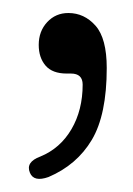

<svg xmlns="http://www.w3.org/2000/svg" viewBox="-20 -112 204 295"><path d="M82.5 1Q60.5 1 50 -11.2Q39.5 -23.5 39.5 -43Q39.5 -64 52.5 -78Q65.5 -92 85 -92Q109.5 -92 126.8 -72.5Q144 -53 144 -7.5Q144 64.5 121 103Q98 141.5 54.5 160Q32 168 26 153.5Q19 137 42 128.5Q72.5 116 89.8 86.5Q107 57 107 18Q107 1 89 1Z"/></svg>

Font: Fraunces 144pt SuperSoft Light
Style: Regular
Weight: 300
Version: Version 1.000;[0bf87f6ff]